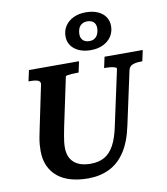

<svg xmlns="http://www.w3.org/2000/svg" viewBox="-105 -1089 1037 1193"><g transform="rotate(-10 413.0 -492.5)"><path d="M262 -324Q256 -294 252 -271.5Q248 -249 246 -231.5Q244 -214 244 -197Q244 -166 253 -142.5Q262 -119 280.5 -102.5Q299 -86 325.5 -78Q352 -70 386 -70Q437 -70 473 -90.5Q509 -111 533.5 -156Q558 -201 573 -275L648 -622Q649 -629 638.5 -633Q628 -637 611.5 -639Q595 -641 579 -641H570L585 -710H826L811 -641H800Q770 -641 749 -632.5Q728 -624 723 -600L650 -262Q629 -163 588 -101.5Q547 -40 488 -11.5Q429 17 355 17Q295 17 246.5 3.5Q198 -10 163.5 -38Q129 -66 110.5 -107Q92 -148 92 -202Q92 -221 93.5 -241Q95 -261 99.5 -286Q104 -311 111 -343L166 -607Q169 -621 161.5 -628.5Q154 -636 139 -638.5Q124 -641 104 -641H93L108 -710H424L409 -641H400Q384 -641 367.5 -640Q351 -639 339.5 -637Q328 -635 327 -631ZM516 -945Q496 -945 482 -935.5Q468 -926 461.5 -910Q455 -894 455 -875Q455 -850 469.5 -836Q484 -822 510 -822Q531 -822 544.5 -832Q558 -842 564.5 -858Q571 -874 571 -893Q571 -918 557 -931.5Q543 -945 516 -945ZM509 -765Q467 -765 435 -779Q403 -793 385.5 -818Q368 -843 368 -876Q368 -914 387.5 -942.5Q407 -971 440.5 -986.5Q474 -1002 517 -1002Q560 -1002 591.5 -988.5Q623 -975 640.5 -950Q658 -925 658 -891Q658 -854 639 -825.5Q620 -797 586.5 -781Q553 -765 509 -765Z"/></g></svg>

Font: Roboto Serif SemiBold
Style: Italic
Weight: 600
Italic angle: -10°
Version: Version 1.007